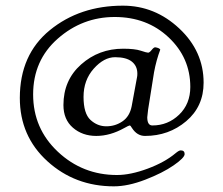

<svg xmlns="http://www.w3.org/2000/svg" viewBox="-20 -527 789 678"><path d="M524 -272 503 -140 500 -113Q500 -84 518 -84Q573 -84 612.5 -122Q652 -160 652 -220Q652 -323 575.5 -395Q499 -467 385 -467Q271 -467 184 -390.5Q97 -314 97 -193.5Q97 -73 184.5 9Q272 91 393 91Q441 91 501.5 68.5Q562 46 600 14Q612 4 618 4Q632 4 632 17Q632 30 593 57Q554 84 493 107.5Q432 131 382 131Q245 131 147.5 42.5Q50 -46 50 -181Q50 -334 156 -420.5Q262 -507 414 -507Q527 -507 613 -426.5Q699 -346 699 -235Q699 -151 637.5 -99Q576 -47 492 -47Q464 -47 446 -75Q441 -84 438 -84Q435 -84 419 -75Q369 -47 320 -47Q271 -47 237.5 -76Q204 -105 204 -156Q204 -244 266.5 -299.5Q329 -355 415 -355Q456 -355 477 -348Q498 -341 503 -341Q508 -341 515.5 -350.5Q523 -360 528 -360Q542 -358 546 -352Q532 -315 524 -272ZM465 -267Q465 -294 445.5 -309.5Q426 -325 386.5 -325Q347 -325 311 -284.5Q275 -244 275 -185Q275 -126 299.5 -103.5Q324 -81 355.5 -81Q387 -81 412.5 -98.5Q438 -116 445 -152L464 -255Q465 -259 465 -267Z"/></svg>

Font: EB Garamond
Style: Regular
Weight: 400
Version: Version 0.012